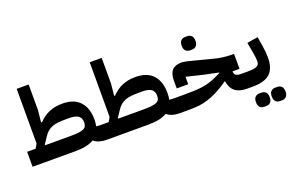

<svg xmlns="http://www.w3.org/2000/svg" viewBox="-113 -1166 2735 1806"><g transform="rotate(-20 1254.0 -262.5)"><path d="M771 0Q736 0 704.5 -8.5Q673 -17 645 -40Q581 0 463 0H30V-150H115L140 -193V-740H260V-484L248 -367L256 -363Q307 -416 365 -439.5Q423 -463 493 -463Q611 -463 670 -398.5Q729 -334 729 -219Q729 -181 722 -153Q747 -150 771 -150H801V-30ZM463 -150Q511 -150 542.5 -153.5Q574 -157 593.5 -165.5Q613 -174 621 -189Q629 -204 629 -228Q629 -271 601 -292Q573 -313 508 -313H478Q433 -313 399 -309.5Q365 -306 339 -296Q313 -286 292 -268Q271 -250 252 -221L209 -156L212 -150Z M1502 0Q1467 0 1435.5 -8.5Q1404 -17 1376 -40Q1312 0 1194 0H771V-120L801 -150H846L871 -193V-740H991V-484L979 -367L987 -363Q1038 -416 1096 -439.5Q1154 -463 1224 -463Q1342 -463 1401 -398.5Q1460 -334 1460 -219Q1460 -181 1453 -153Q1478 -150 1502 -150H1532V-30ZM1194 -150Q1242 -150 1273.5 -153.5Q1305 -157 1324.5 -165.5Q1344 -174 1352 -189Q1360 -204 1360 -228Q1360 -271 1332 -292Q1304 -313 1239 -313H1209Q1164 -313 1130 -309.5Q1096 -306 1070 -296Q1044 -286 1023 -268Q1002 -250 983 -221L940 -156L943 -150Z M1502 -120 1532 -150H1601Q1657 -150 1701.5 -151.5Q1746 -153 1786 -159Q1826 -165 1864 -177Q1902 -189 1945 -210L1982 -228V-233L1822 -267L1671 -304V-229H1556V-306Q1556 -377 1586.5 -410Q1617 -443 1680 -443Q1688 -443 1696.5 -442Q1705 -441 1716.5 -439Q1728 -437 1744 -433Q1760 -429 1784 -423L1977 -373Q2017 -362 2063 -356Q2109 -350 2154 -350H2174V-200H2104Q2105 -172 2120.5 -161Q2136 -150 2174 -150H2204V-30L2174 0Q2099 -1 2057.5 -34.5Q2016 -68 2006 -139L2002 -136Q1936 -91 1883.5 -64.5Q1831 -38 1784 -23.5Q1737 -9 1693 -4.5Q1649 0 1601 0H1502ZM1796 -523Q1770 -523 1753.5 -539Q1737 -555 1737 -590Q1737 -625 1753.5 -641Q1770 -657 1796 -657H1816Q1842 -657 1858.5 -641Q1875 -625 1875 -590Q1875 -555 1858.5 -539Q1842 -523 1816 -523Z M2174 -120 2204 -150H2233Q2269 -150 2292.5 -153Q2316 -156 2330.5 -163.5Q2345 -171 2350.5 -182.5Q2356 -194 2356 -211Q2356 -226 2353.5 -249.5Q2351 -273 2344 -311L2327 -404L2436 -422L2451 -329Q2456 -302 2459 -269Q2462 -236 2462 -211Q2462 -102 2408.5 -51Q2355 0 2233 0H2174ZM2429 215Q2403 215 2386.5 199Q2370 183 2370 148Q2370 113 2386.5 97Q2403 81 2429 81H2449Q2475 81 2491.5 97Q2508 113 2508 148Q2508 183 2491.5 199Q2475 215 2449 215ZM2271 215Q2245 215 2228.5 199Q2212 183 2212 148Q2212 113 2228.5 97Q2245 81 2271 81H2291Q2317 81 2333.5 97Q2350 113 2350 148Q2350 183 2333.5 199Q2317 215 2291 215Z"/></g></svg>

Font: IBM Plex Arabic
Style: Bold
Weight: 700
Designer: Mike Abbink, Paul van der Laan, Pieter van Rosmalen, Wael Morcos, Khajak Apelian
Foundry: Bold Monday
Version: Version 1.0